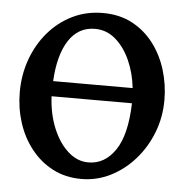

<svg xmlns="http://www.w3.org/2000/svg" viewBox="-49 -678 719 740"><g transform="rotate(5 311.0 -307.5)"><path d="M585 -315.9Q585 -249.5 561.8 -189.9Q538.6 -130.4 497.8 -84.2Q457 -38.1 404.1 -11.7Q351.1 14.6 292 14.6Q230 14.6 181.2 -11Q132.3 -36.6 97.7 -80.6Q63 -124.5 44.9 -180.9Q26.9 -237.3 26.9 -298.8Q26.9 -365.2 48.3 -425Q69.8 -484.9 109.1 -531Q148.4 -577.1 202.1 -603.5Q255.9 -629.9 320.3 -629.9Q384.8 -629.9 434.1 -603.5Q483.4 -577.1 517.1 -532.5Q550.8 -487.8 567.9 -431.6Q585 -375.5 585 -315.9ZM150.4 -293Q153.8 -224.6 176.5 -169.9Q199.2 -115.2 234.9 -83.3Q270.5 -51.3 313.5 -51.3Q377 -51.3 417.5 -111.1Q458 -170.9 461.4 -293ZM459 -351.6Q452.6 -409.7 430.7 -458.5Q408.7 -507.3 374 -536.9Q339.4 -566.4 294.9 -566.4Q230.5 -566.4 193.6 -509.8Q156.7 -453.1 151.4 -351.6Z"/></g></svg>

Font: Gentium Plus
Style: Bold
Weight: 700
Designer: Victor Gaultney, Annie Olsen, Iska Routamaa, Becca Hirsbrunner
Foundry: SIL International
Version: Version 6.101